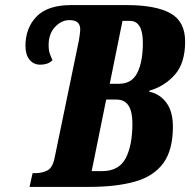

<svg xmlns="http://www.w3.org/2000/svg" viewBox="-20 -734 747 754"><path d="M96 0 108 -54H119Q144 -54 165 -64Q186 -74 194 -112L290 -576Q292 -589 293.5 -600Q295 -611 295 -619Q295 -655 253 -655Q221 -655 196 -628Q171 -601 171 -558Q171 -536 175.5 -523.5Q180 -511 186 -498Q177 -488 164.5 -484Q152 -480 138 -480Q112 -480 96 -499.5Q80 -519 80 -554Q80 -624 123.5 -669Q167 -714 259 -714H478Q591 -714 649 -682Q707 -650 707 -571Q707 -486 666.5 -440.5Q626 -395 567 -378L566 -374Q608 -365 633.5 -330.5Q659 -296 659 -237Q659 -145 621.5 -93.5Q584 -42 510.5 -21Q437 0 328 0ZM447 -405Q498 -405 519.5 -448.5Q541 -492 541 -566Q541 -652 490 -652H461L411 -405ZM381 -62Q447 -62 473.5 -112.5Q500 -163 500 -249Q500 -343 438 -343H397L340 -62Z"/></svg>

Font: Noto Serif ExtraCondensed ExtraBold
Style: Italic
Weight: 800
Width: 2
Italic angle: -12°
Designer: Monotype Design Team
Foundry: Monotype Imaging Inc.
Version: Version 2.013